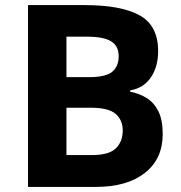

<svg xmlns="http://www.w3.org/2000/svg" viewBox="-20 -734 712 754"><path d="M312 -714Q455 -714 528 -674Q601 -634 601 -533Q601 -472 572.5 -430Q544 -388 491 -379V-374Q527 -367 556 -349Q585 -331 602 -297Q619 -263 619 -207Q619 -110 549 -55Q479 0 357 0H90V-714ZM329 -431Q395 -431 420.5 -452Q446 -473 446 -513Q446 -554 416 -572Q386 -590 321 -590H241V-431ZM241 -311V-125H340Q408 -125 435 -151.5Q462 -178 462 -222Q462 -262 434.5 -286.5Q407 -311 335 -311Z"/></svg>

Font: Noto Sans Sinhala
Style: Bold
Weight: 700
Designer: Jelle Bosma - Monotype Design Team
Foundry: Monotype Imaging Inc.
Version: Version 2.006; ttfautohint (v1.8.4.7-5d5b)